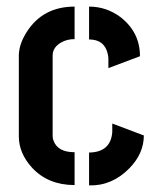

<svg xmlns="http://www.w3.org/2000/svg" viewBox="-20 -561 478 582"><path d="M37.1 -147.5Q37.1 -96.7 77.1 -52.7Q126 0 206.1 0V-99.6Q155.3 -99.6 142.6 -133.8Q139.6 -140.6 139.6 -147.5V-392.6Q139.6 -418.9 168 -433.6Q184.6 -442.4 206.1 -442.4V-541Q110.4 -541 61.5 -464.8Q38.1 -428.7 37.1 -394.5ZM250 -441.4Q296.9 -441.4 306.6 -397.5Q308.6 -389.6 308.6 -381.8V-354.5L404.3 -390.6Q404.3 -462.9 345.7 -508.8Q302.7 -541 250 -541ZM250 1Q319.3 2.9 372.1 -50.8Q416 -95.7 416 -150.4L320.3 -186.5V-160.2Q315.4 -99.6 250 -98.6Z"/></svg>

Font: Post No Bills Colombo
Style: Bold
Weight: 700
Designer: Kosala Senevirathne, Siva Puranthara, Lasantha Premarathna, Tharique Azeez
Foundry: Mooniak
Version: Version 1.220 ; ttfautohint (v1.6)